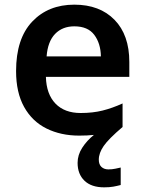

<svg xmlns="http://www.w3.org/2000/svg" viewBox="-20 -572 621 824"><path d="M404 113Q404 134 415.5 144.5Q427 155 445 155Q461 155 475 152Q489 149 498 147V222Q483 226 466.5 229Q450 232 427 232Q372 232 342.5 203.5Q313 175 313 127Q313 93 333 62Q353 31 383 7Q355 10 320 10Q241 10 179.5 -20.5Q118 -51 83.5 -113Q49 -175 49 -267Q49 -406 118 -479Q187 -552 299 -552Q408 -552 471.5 -487Q535 -422 535 -306V-242H177Q179 -168 218 -127.5Q257 -87 326 -87Q378 -87 420 -97.5Q462 -108 506 -128V-27Q446 24 425 54.5Q404 85 404 113ZM299 -459Q248 -459 216.5 -426.5Q185 -394 180 -330H413Q412 -386 384.5 -422.5Q357 -459 299 -459Z"/></svg>

Font: Noto Sans Gujarati SemiBold
Style: Regular
Weight: 600
Designer: Jelle Bosma - Monotype Design Team, Universal Thirst
Foundry: Monotype Imaging Inc.
Version: Version 2.106; ttfautohint (v1.8.4.7-5d5b)